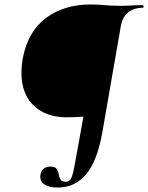

<svg xmlns="http://www.w3.org/2000/svg" viewBox="-20 -648 664 861"><path d="M239 193Q199 193 178.5 178.5Q158 164 161 138Q164 118 176 108.5Q188 99 206 99Q227 99 234 109.5Q241 120 243 133Q245 146 251 156.5Q257 167 275 167Q290 167 297.5 154.5Q305 142 312.5 104.5Q320 67 333 -8L354 -125Q318 -122 275 -122Q234 -122 195 -135.5Q156 -149 126 -179.5Q96 -210 83 -260.5Q70 -311 82 -386Q105 -507 186.5 -567.5Q268 -628 386 -628Q417 -628 448.5 -625Q480 -622 519 -622Q545 -622 571 -623.5Q597 -625 619 -625Q624 -625 624 -619Q624 -613 619 -613Q580 -613 554.5 -592Q529 -571 522 -532L439 -55Q416 75 366 134Q316 193 239 193Z"/></svg>

Font: Cormorant Light
Style: Bold Italic
Weight: 700
Italic angle: -10°
Version: Version 4.000